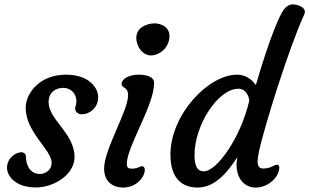

<svg xmlns="http://www.w3.org/2000/svg" viewBox="-20 -843 1398 868"><path d="M11.7 -84.5C11.7 -47.4 49.8 4.4 141.6 4.4C225.6 4.4 316.9 -54.2 316.9 -133.3C316.9 -240.2 199.7 -301.8 199.7 -380.9C199.7 -424.3 229.5 -445.8 266.1 -445.8C303.7 -445.8 337.9 -411.1 320.8 -359.4C316.4 -345.2 326.2 -330.1 341.8 -327.1C372.6 -321.3 423.8 -347.7 423.8 -403.8C423.8 -444.3 384.8 -505.4 277.8 -505.4C159.2 -505.4 96.2 -421.4 96.2 -356C96.2 -243.7 213.4 -167 213.4 -106.9C213.4 -72.8 184.1 -56.6 160.6 -56.6C113.3 -56.6 97.2 -100.6 97.2 -134.8C97.2 -150.4 83.5 -154.8 77.6 -154.8C51.3 -154.8 11.7 -128.4 11.7 -84.5Z M669.4 -592.8C708 -597.2 746.1 -631.8 746.1 -680.2C746.1 -722.7 705.6 -737.3 679.7 -737.3C643.6 -737.3 596.2 -718.8 596.2 -671.9C596.2 -630.9 627.4 -587.9 669.4 -592.8ZM450.7 -81.5C450.7 -17.1 495.1 4.9 536.1 4.9C587.4 4.9 615.2 -26.4 626 -45.4C637.7 -65.9 638.7 -91.3 622.1 -91.3C609.4 -91.3 606.9 -80.6 574.7 -80.6C561 -80.6 553.2 -85 553.2 -102.1C553.2 -180.2 676.8 -366.2 676.8 -467.8C676.8 -491.7 652.8 -505.4 605 -505.4C568.8 -505.4 529.8 -489.3 529.8 -462.9C529.8 -443.8 559.1 -452.1 559.1 -412.1C559.1 -341.8 450.7 -168.5 450.7 -81.5Z M750.5 -144C750.5 -31.7 807.1 4.9 873.5 4.9C956.5 4.9 1014.2 -72.8 1053.2 -132.8C1050.8 -118.2 1049.3 -104.5 1049.3 -100.1C1049.3 -25.9 1093.8 4.9 1134.8 4.9C1188 4.9 1221.2 -30.8 1231.9 -49.8C1238.3 -61 1242.7 -74.7 1242.7 -84.5C1242.7 -92.8 1239.7 -98.6 1232.4 -98.6C1219.7 -98.6 1205.6 -81.1 1168.5 -81.1C1149.4 -81.1 1144.5 -98.1 1144.5 -110.8C1144.5 -123 1147 -138.2 1148.9 -148.4C1167 -245.6 1286.6 -629.9 1356 -778.8C1357.4 -782.7 1358.4 -786.1 1358.4 -789.6C1358.4 -812 1324.2 -823.2 1302.7 -823.2C1289.1 -823.2 1275.4 -814.9 1264.6 -801.8C1246.6 -779.3 1203.1 -686 1136.7 -458.5C1118.7 -483.4 1091.3 -505.4 1051.3 -505.4C921.4 -505.4 750.5 -324.2 750.5 -144ZM901.4 -68.4C869.6 -68.4 859.4 -96.2 859.4 -142.6C859.4 -276.4 964.8 -441.9 1058.1 -441.9C1090.3 -441.9 1105.5 -409.2 1106.9 -387.7C1069.3 -223.6 961.4 -68.4 901.4 -68.4Z"/></svg>

Font: Courgette
Style: Regular
Weight: 400
Designer: Karolina Lach
Foundry: Karolina Lach
Version: Version 1.002